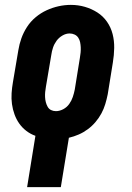

<svg xmlns="http://www.w3.org/2000/svg" viewBox="-20 -561 540 786"><path d="M91 205 125 -5Q105 -12 88 -25Q71 -38 59 -55Q47 -72 39.5 -92.5Q32 -113 29 -135Q26 -157 27.5 -179.5Q29 -202 33 -225L55 -355Q59 -380 67.5 -404Q76 -428 90.5 -450.5Q105 -473 126 -490.5Q147 -508 171 -519Q195 -530 220 -535.5Q245 -541 270 -541Q300 -541 327.5 -533Q355 -525 378.5 -510Q402 -495 418 -472Q434 -449 441 -421.5Q448 -394 447.5 -364.5Q447 -335 442 -305L421 -175Q417 -155 411 -135Q405 -115 395 -96.5Q385 -78 371 -61.5Q357 -45 339.5 -32Q322 -19 302.5 -10.5Q283 -2 262 3L229 205ZM209 -106Q224 -106 239 -114Q254 -122 263.5 -135.5Q273 -149 278 -164Q283 -179 286 -194L307 -324Q309 -335 310 -346Q311 -357 310.5 -367.5Q310 -378 308 -388Q306 -398 300.5 -406.5Q295 -415 285.5 -419.5Q276 -424 265 -424Q250 -424 235.5 -415.5Q221 -407 211.5 -394Q202 -381 197 -366Q192 -351 190 -336L168 -206Q166 -195 165 -184.5Q164 -174 164.5 -163.5Q165 -153 167.5 -143Q170 -133 175 -124Q180 -115 189 -110.5Q198 -106 209 -106Z"/></svg>

Font: Iosevka Curly Slab HvObl
Style: Regular
Weight: 900
Italic angle: -9°
Monospace: yes
Designer: Belleve Invis
Foundry: Belleve Invis
Version: Version 11.1.0; ttfautohint (v1.8.3)